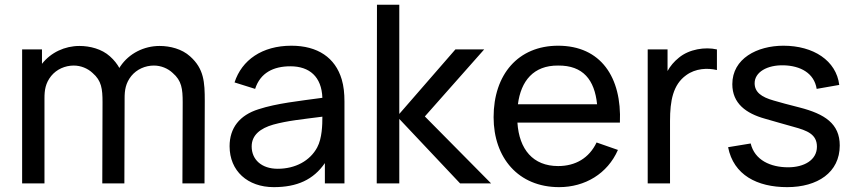

<svg xmlns="http://www.w3.org/2000/svg" viewBox="-20 -770 3588 806"><path d="M778.1 -533.3C743.8 -564.6 693.8 -577.1 650 -577.1C584.4 -577.1 521.9 -545.8 485.4 -491.7C483.3 -489.6 482.3 -486.5 481.3 -484.4C471.9 -501 459.4 -517.7 441.7 -533.3C407.3 -564.6 357.3 -577.1 313.5 -577.1C252.1 -577.1 193.8 -550 156.2 -502.1V-562.5H72.9V0H166.7V-357.3C166.7 -391.7 170.8 -420.8 194.8 -451C217.7 -479.2 253.1 -494.8 289.6 -494.8C318.8 -494.8 347.9 -483.3 368.8 -463.5C406.3 -431.3 410.4 -396.9 410.4 -340.6L409.4 0H502.1L503.1 -345.8V-357.3C503.1 -391.7 507.3 -420.8 531.2 -451C554.2 -479.2 589.6 -494.8 626 -494.8C655.2 -494.8 684.4 -483.3 705.2 -463.5C742.7 -431.3 746.9 -396.9 746.9 -340.6L745.8 0H838.5L839.6 -345.8C839.6 -425 836.5 -481.3 778.1 -533.3Z M1426 0V-343.8C1426 -378.1 1422.9 -408.3 1414.6 -436.5C1387.5 -528.1 1313.5 -578.1 1203.1 -578.1C1080.2 -578.1 994.8 -517.7 964.6 -424L1051 -396.9C1072.9 -464.6 1128.1 -491.7 1199 -491.7C1279.2 -491.7 1330.2 -447.9 1333.3 -359.4C1234.4 -345.8 1142.7 -336.5 1065.6 -311.5C985.4 -286.5 943.8 -232.3 943.8 -156.2C943.8 -52.1 1019.8 15.6 1129.2 15.6C1227.1 15.6 1295.8 -15.6 1343.8 -85.4V0ZM1311.5 -151C1281.2 -94.8 1219.8 -61.5 1145.8 -61.5C1078.1 -61.5 1036.5 -100 1036.5 -155.2C1036.5 -203.1 1072.9 -231.3 1127.1 -246.9C1187.5 -263.5 1245.8 -268.8 1333.3 -280.2C1333.3 -246.9 1332.3 -189.6 1311.5 -151Z M1561.5 0H1656.2V-270.8L1911.5 0H2041.7L1763.5 -281.2L2012.5 -562.5H1891.7L1656.2 -291.7V-750H1562.5Z M2152.1 -255.2H2582.3C2590.6 -445.8 2502.1 -578.1 2322.9 -578.1C2155.2 -578.1 2052.1 -457.3 2052.1 -278.1C2052.1 -107.3 2156.2 15.6 2327.1 15.6C2435.4 15.6 2530.2 -40.6 2574 -140.6L2484.4 -171.9C2453.1 -106.3 2395.8 -72.9 2322.9 -72.9C2217.7 -72.9 2159.4 -142.7 2152.1 -255.2ZM2322.9 -494.8C2428.1 -495.8 2476 -434.4 2486.5 -332.3H2154.2C2166.7 -430.2 2219.8 -495.8 2322.9 -494.8Z M2830.2 -528.1C2809.4 -511.5 2793.8 -492.7 2782.3 -471.9V-562.5H2699V0H2792.7V-262.5C2792.7 -346.9 2805.2 -414.6 2860.4 -454.2C2900 -483.3 2950 -485.4 2989.6 -476V-562.5C2939.6 -574 2872.9 -563.5 2830.2 -528.1Z M3503.1 -413.5C3490.6 -515.6 3394.8 -578.1 3268.8 -578.1C3158.3 -578.1 3054.2 -524 3054.2 -416.7C3054.2 -335.4 3112.5 -293.8 3190.6 -271.9C3232.3 -259.4 3271.9 -249 3311.5 -237.5C3368.8 -221.9 3409.4 -206.3 3409.4 -154.2C3409.4 -97.9 3355.2 -67.7 3288.5 -67.7C3214.6 -67.7 3147.9 -97.9 3131.3 -167.7L3036.5 -152.1C3059.4 -35.4 3158.3 15.6 3284.4 15.6C3411.5 15.6 3505.2 -45.8 3505.2 -159.4C3505.2 -251 3441.7 -291.7 3336.5 -318.8C3288.5 -331.2 3255.2 -339.6 3228.1 -347.9C3176 -362.5 3147.9 -383.3 3147.9 -420.8C3147.9 -466.7 3200 -497.9 3270.8 -495.8C3339.6 -493.8 3397.9 -463.5 3408.3 -396.9Z"/></svg>

Font: Manrope3 Medium
Style: Regular
Weight: 500
Width: 4
Designer: Mikhail Sharanda
Foundry: Mikhail Sharanda
Version: Version 3.000;PS 003.000;hotconv 1.0.88;makeotf.lib2.5.64775